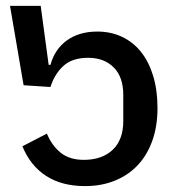

<svg xmlns="http://www.w3.org/2000/svg" viewBox="-20 -619 605 651"><path d="M268 12Q190 12 136.5 -22.5Q83 -57 56 -123L139 -166Q156 -125 186 -101Q216 -77 264 -77Q326 -77 362 -111Q398 -145 398 -209V-297Q398 -358 365.5 -390.5Q333 -423 279 -423Q225 -423 195 -395.5Q165 -368 151 -324L60 -330L14 -599H118L145 -399H151Q166 -453 207.5 -482.5Q249 -512 310 -512Q356 -512 394 -494Q432 -476 458.5 -442.5Q485 -409 499.5 -361Q514 -313 514 -253Q514 -191 496.5 -142Q479 -93 447 -59Q415 -25 369.5 -6.5Q324 12 268 12Z"/></svg>

Font: IBM-Poppins
Style: Poppins-Medium
Weight: 500
Designer: Mike Abbink, Paul van der Laan, Pieter van Rosmalen, Ben Mitchell, Mark Frömberg
Foundry: Bold Monday
Version: Version 1.1